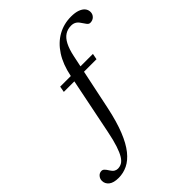

<svg xmlns="http://www.w3.org/2000/svg" viewBox="-450 -860 1267 1267"><g transform="rotate(-45 184.0 -226.0)"><path d="M53 -396 60.5 -437.5H366L358 -396ZM182 -113Q159.5 -8 130.5 64Q101.5 136 66.5 179.5Q31.5 223 -8.2 242.2Q-48 261.5 -92 261.5Q-138.5 261.5 -161.5 243.2Q-184.5 225 -184.5 196.5Q-184.5 177.5 -171.8 162.8Q-159 148 -140 148Q-129 148 -119.8 157.2Q-110.5 166.5 -100 184Q-89.5 201 -77.8 208Q-66 215 -53 215Q-34 215 -17 205.8Q0 196.5 15 172.5Q30 148.5 44.2 105.8Q58.5 63 72 -4.5L160 -439Q178 -528.5 217.8 -589.8Q257.5 -651 313.8 -682.5Q370 -714 438 -714Q475.5 -714 500.8 -704.8Q526 -695.5 538.5 -680Q551 -664.5 551 -644.5Q551 -623.5 536.5 -609Q522 -594.5 499 -594.5Q486 -594.5 476 -608.5Q466 -622.5 455 -638.5Q444.5 -655 430.2 -663.2Q416 -671.5 396 -671.5Q363.5 -671.5 338.5 -655.5Q313.5 -639.5 295.8 -605.2Q278 -571 266.5 -516.5Z"/></g></svg>

Font: Newsreader 24pt Medium
Style: Italic
Weight: 500
Italic angle: -17°
Designer: Hugues Gentile
Foundry: Production Type
Version: Version 1.003